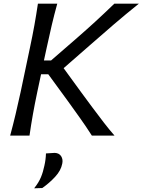

<svg xmlns="http://www.w3.org/2000/svg" viewBox="-20 -733 770 1038"><path d="M35 0Q51 -59.5 64 -114.2Q77 -169 91.5 -235.5L141.5 -473Q156 -541 166 -597Q176 -653 185 -713H289.5Q273 -653 259.8 -597Q246.5 -541 232 -473L217.5 -406H256L397 -528.5Q446.5 -571.5 493.5 -614.5Q540.5 -657.5 598 -713H730.5Q659 -655.5 594 -599.8Q529 -544 466.5 -489L324 -364.5L420.5 -232Q447.5 -195 479 -152.8Q510.5 -110.5 541.5 -70.2Q572.5 -30 599 0H476.5Q443 -52.5 411 -97Q379 -141.5 348 -185L241 -331.5H202L181.5 -235.5Q167.5 -169 157.8 -114.2Q148 -59.5 139.5 0ZM164.5 285Q189 254.5 201 225.8Q213 197 220 162.5Q227.5 130 228.5 96.5L276 93.5Q300 94.5 310.8 111.8Q321.5 129 316.5 152Q309.5 189 278 223Q246.5 257 208.5 283.5Z"/></svg>

Font: Commissioner Flair
Style: Italic
Weight: 400
Italic angle: -12°
Designer: Kostas Bartsokas
Foundry: Kostas Bartsokas
Version: Version 1.000; ttfautohint (v1.8.3)